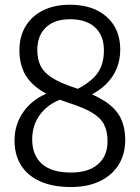

<svg xmlns="http://www.w3.org/2000/svg" viewBox="-20 -769 582 799"><path d="M275.6 9.3Q199.8 9.3 147.2 -14.3Q94.7 -37.8 67.5 -81.3Q40.4 -124.8 40.4 -184.5Q40.4 -252.9 79.4 -306.3Q118.4 -359.6 187.1 -384.8L242.7 -358.8Q182.6 -339 148.3 -294.3Q114 -249.7 114 -188.9Q114 -123.5 154.1 -87.3Q194.2 -51 275.6 -51Q347.9 -51 387.7 -85.4Q427.5 -119.8 427.5 -181.4Q427.5 -222.8 412.9 -251Q398.3 -279.2 363.2 -300.2Q328.2 -321.1 266.3 -340.8Q191.4 -364.8 146.3 -395.2Q101.2 -425.7 81 -466Q60.8 -506.3 60.8 -559.3Q60.8 -616.9 86.3 -659.5Q111.7 -702.1 159 -725.7Q206.2 -749.3 271.4 -749.3Q367.6 -749.3 424 -698.9Q480.4 -648.6 480.4 -562.7Q480.4 -520.7 465.7 -484.5Q451.1 -448.2 422.1 -419.4Q393.1 -390.5 349.9 -369.8L294.3 -394.4Q356.2 -425 384.3 -462.6Q412.4 -500.2 412.4 -558.8Q412.4 -621.9 375.1 -655.4Q337.9 -689 271.9 -689Q206.2 -689 170.7 -654.6Q135.2 -620.2 135.2 -561.6Q135.2 -523 148.9 -495Q162.6 -467 197.1 -445.1Q231.6 -423.2 294.4 -402.7Q371.3 -377.3 416.5 -347.7Q461.7 -318.1 481.4 -279Q501.1 -239.8 501.1 -186Q501.1 -127.5 473.8 -83.6Q446.6 -39.7 396 -15.2Q345.4 9.3 275.6 9.3Z"/></svg>

Font: Encode Sans Condensed Thin
Style: Regular
Weight: 100
Width: 3
Designer: Multiple Designers
Foundry: Impallari Type
Version: Version 3.002